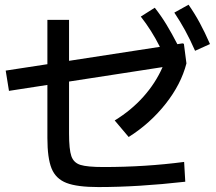

<svg xmlns="http://www.w3.org/2000/svg" viewBox="-20 -798 904 805"><path d="M178.7 -219.7V-441.9L17.6 -417L3.9 -502L178.7 -528.8V-714.8H269.5V-543L650.4 -601.6Q615.2 -671.4 570.3 -728.5L628.9 -765.6Q655.8 -731.4 678 -694.8Q700.2 -658.2 723.6 -612.8L745.1 -616.2L751 -614.3L761.7 -532.2Q739.3 -444.8 674.3 -362.5Q609.4 -280.3 519.5 -223.6L460.9 -293Q530.3 -335.4 581.3 -392.6Q632.3 -449.7 661.6 -516.6L269.5 -456.1V-238.3Q269.5 -171.4 279.1 -143.6Q288.6 -115.7 317.1 -106.7Q345.7 -97.7 414.1 -97.7Q588.9 -97.7 752 -119.1L756.8 -36.1Q558.1 -13.7 392.6 -13.7Q303.7 -13.7 258.8 -31Q213.9 -48.3 196.3 -91.6Q178.7 -134.8 178.7 -219.7ZM710.9 -745.1 770.5 -778.3Q796.4 -741.2 817.6 -701.9Q838.9 -662.6 860.4 -613.3L797.9 -585Q776.9 -632.8 756.1 -670.7Q735.4 -708.5 710.9 -745.1Z"/></svg>

Font: Pretendard GOV Medium
Style: Regular
Weight: 500
Designer: Base glyphs from Inter by Rasmus Andersson; Hangeul glyphs from Noto Sans CJK(Source Han Sans) by Jang Soo-young and Kan
Foundry: Kil Hyung-jin
Version: Version 1.309